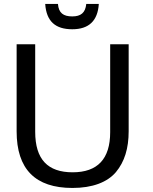

<svg xmlns="http://www.w3.org/2000/svg" viewBox="-20 -933 770 964"><path d="M342.8 -786.1C426.3 -786.1 470.7 -828.6 476.1 -913.1H413.1C408.7 -868.2 385.3 -850.6 342.8 -850.6C298.3 -850.6 274.4 -867.7 271 -913.1H207C212.9 -825.7 258.3 -786.1 342.8 -786.1ZM343.8 10.7C443.8 10.7 518.6 -17.6 562 -68.8C605.5 -121.1 626 -188 626 -274.4V-710.9H533.2V-269.5C533.2 -135.3 470.2 -67.9 344.7 -67.9C220.2 -67.9 156.7 -132.3 156.7 -271.5V-710.9H63.5V-273.4C63.5 -84 156.7 10.7 343.8 10.7Z"/></svg>

Font: Ride
Style: Regular
Weight: 400
Version: Version 3.000